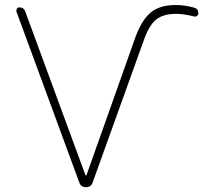

<svg xmlns="http://www.w3.org/2000/svg" viewBox="-20 -785 862 784"><path d="M329.1 -69.3Q330.1 -68.4 331.1 -68.4Q332 -68.4 333 -69.3L534.2 -636.7Q560.5 -706.1 597.2 -735.4Q633.8 -764.6 699.2 -764.6Q732.4 -764.6 772.5 -753.9Q790 -749 790 -730.5Q790 -724.6 784.7 -720.2Q779.3 -715.8 772.5 -717.8Q730.5 -728.5 699.2 -728.5Q647.5 -728.5 618.7 -706.1Q589.8 -683.6 568.4 -624L358.4 -40Q351.6 -20.5 331.1 -20.5Q310.5 -20.5 303.7 -40L46.9 -738.3Q46.9 -740.2 46.9 -742.2Q46.9 -746.1 48.8 -749Q52.7 -754.9 58.6 -754.9Q77.1 -754.9 83 -738.3Z"/></svg>

Font: Gen Jyuu Gothic ExtraLight
Style: Regular
Weight: 100
Designer: [Source Han Sans]
Ryoko NISHIZUKA  (kana & ideographs); Paul D. Hunt (Latin, Greek & Cyrillic); Wenlong ZHANG  (bopomofo
Version: Version 1.002.20150607